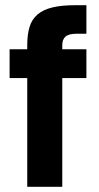

<svg xmlns="http://www.w3.org/2000/svg" viewBox="-20 -720 380 740"><path d="M85 -419H17V-530H85V-546Q85 -587 94 -616.5Q103 -646 125 -664.5Q147 -683 182.5 -691.5Q218 -700 272 -700H313V-590H276Q245 -590 232.5 -579Q220 -568 220 -546V-530H313V-419H220V0H85Z"/></svg>

Font: Golos UI VF
Style: Regular
Weight: 400
Designer: A.Korolkova, Vitaly Kuzmin
Foundry: ParaType Ltd
Version: Version 2.000